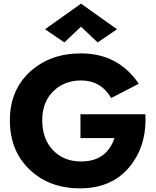

<svg xmlns="http://www.w3.org/2000/svg" viewBox="-20 -1008 854 1050"><path d="M420 -253V-383H775Q784 -211 687.5 -94.5Q591 22 417 22Q249 22 141.5 -81Q34 -184 34 -350Q34 -514 143.5 -615Q253 -716 423 -716Q626 -716 739 -550L588 -472Q532 -568 423 -568Q332 -568 271.5 -509Q211 -450 211 -350Q211 -248 270 -186.5Q329 -125 423 -125Q563 -125 606 -253ZM423 -862 332 -776 226 -848 423 -988 620 -848 514 -776Z"/></svg>

Font: renner_700bold
Style: Bold
Weight: 700
Version: Version 003.000 ; ttfautohint (v0.97) -l 8 -r 50 -G 200 -x 1